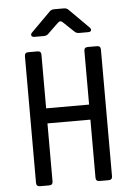

<svg xmlns="http://www.w3.org/2000/svg" viewBox="-62 -996 724 1042"><g transform="rotate(-5 300.0 -475.0)"><path d="M113 0Q93 0 93 -20V-710Q93 -730 113 -730H163Q183 -730 183 -710V-418H417V-710Q417 -730 437 -730H487Q507 -730 507 -710V-20Q507 0 487 0H437Q417 0 417 -20V-336H183V-20Q183 0 163 0ZM154 -810Q141 -810 137.5 -818Q134 -826 143 -835L248 -940Q258 -950 272 -950H327Q341 -950 351 -940L456 -835Q465 -826 462.5 -818Q460 -810 446 -810H396Q382 -810 372 -820L314 -875Q301 -889 286 -874L230 -820Q220 -810 206 -810Z"/></g></svg>

Font: Pitagon Sans Mono
Style: Regular
Weight: 400
Monospace: yes
Designer: Travis Tran
Foundry: Pitagon
Version: Version 1.001;gftools[0.9.26]